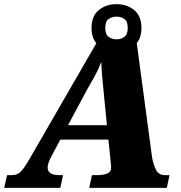

<svg xmlns="http://www.w3.org/2000/svg" viewBox="-64 -903 872 923"><path d="M-44 0 -30 -61H-8Q19 -61 35 -77Q51 -93 78 -139L410 -714H591L667 -147Q672 -116 685 -88.5Q698 -61 729 -61H751L738 0H365L378 -61H401Q433 -61 451.5 -69Q470 -77 470 -96Q470 -104 469.5 -111.5Q469 -119 468 -127L457 -232H226L184 -153Q165 -118 165 -97Q165 -61 221 -61H239L226 0ZM355 -473 263 -301H450L434 -464Q430 -508 427 -539Q424 -570 423 -606Q414 -582 405 -563.5Q396 -545 384.5 -524.5Q373 -504 355 -473ZM496 -655Q446 -655 411 -683.5Q376 -712 376 -769Q376 -826 411 -854.5Q446 -883 496 -883Q546 -883 581 -854.5Q616 -826 616 -769Q616 -712 581 -683.5Q546 -655 496 -655ZM496 -714Q518 -714 534 -726Q550 -738 550 -769Q550 -800 534 -811.5Q518 -823 496 -823Q474 -823 458 -811.5Q442 -800 442 -769Q442 -738 458 -726Q474 -714 496 -714Z"/></svg>

Font: Noto Serif Black
Style: Italic
Weight: 900
Italic angle: -12°
Designer: Monotype Design Team
Foundry: Monotype Imaging Inc.
Version: Version 2.013